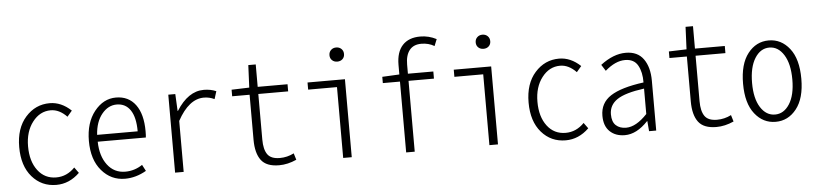

<svg xmlns="http://www.w3.org/2000/svg" viewBox="-46 -1036 5555 1308"><g transform="rotate(-5 2732.0 -382.5)"><path d="M294.9 12.7Q194.3 12.7 129.4 -62Q64.5 -136.7 64.5 -265.6Q64.5 -394.5 131.8 -470.2Q199.2 -545.9 296.9 -545.9Q376 -545.9 443.4 -482.4L410.2 -443.4Q358.4 -497.1 299.8 -497.1Q225.6 -497.1 175.3 -431.6Q125 -366.2 125 -265.6Q125 -163.1 172.4 -100.6Q219.7 -38.1 298.8 -38.1Q371.1 -38.1 425.8 -94.7L454.1 -55.7Q383.8 12.7 294.9 12.7Z M764.6 11.7Q668.9 11.7 605 -63Q541 -137.7 541 -265.6Q541 -390.6 602.5 -467.8Q664.1 -544.9 750 -544.9Q835.9 -544.9 883.8 -480.5Q931.6 -416 931.6 -298.8Q931.6 -269.5 929.7 -255.9H600.6Q602.5 -157.2 648.4 -96.7Q694.3 -36.1 770.5 -36.1Q834 -36.1 887.7 -72.3L910.2 -29.3Q838.9 11.7 764.6 11.7ZM600.6 -302.7H877.9Q877.9 -398.4 844.7 -447.8Q811.5 -497.1 751 -497.1Q692.4 -497.1 649.4 -444.3Q606.4 -391.6 600.6 -302.7Z M1107.4 0V-533.2H1155.3L1161.1 -417H1163.1Q1243.2 -544.9 1350.6 -544.9Q1397.5 -544.9 1435.5 -528.3L1418.9 -475.6Q1384.8 -492.2 1346.7 -492.2Q1244.1 -492.2 1166 -348.6V0Z M1818.4 11.7Q1731.4 11.7 1695.3 -36.6Q1659.2 -85 1659.2 -176.8V-484.4H1540V-529.3L1661.1 -533.2L1668 -686.5H1718.8V-533.2H1922.9V-484.4H1718.8V-172.9Q1718.8 -105.5 1742.7 -71.3Q1766.6 -37.1 1827.1 -37.1Q1877.9 -37.1 1923.8 -60.5L1937.5 -15.6Q1877 11.7 1818.4 11.7Z M2256.8 0V-484.4H2059.6V-533.2H2315.4V0ZM2310.1 -670.4Q2295.9 -657.2 2274.4 -657.2Q2252.9 -657.2 2238.8 -670.4Q2224.6 -683.6 2224.6 -705.1Q2224.6 -726.6 2238.8 -740.2Q2252.9 -753.9 2274.4 -753.9Q2295.9 -753.9 2310.1 -740.2Q2324.2 -726.6 2324.2 -705.1Q2324.2 -683.6 2310.1 -670.4Z M2961.9 -751 2943.4 -705.1Q2904.3 -728.5 2854.5 -728.5Q2800.8 -728.5 2773.4 -693.8Q2746.1 -659.2 2746.1 -595.7V-533.2H2919.9V-484.4H2746.1V0H2687.5V-484.4H2570.3V-527.3L2687.5 -533.2V-598.6Q2687.5 -686.5 2730 -732.4Q2772.5 -778.3 2851.6 -778.3Q2909.2 -778.3 2961.9 -751Z M3256.8 0V-484.4H3059.6V-533.2H3315.4V0ZM3310.1 -670.4Q3295.9 -657.2 3274.4 -657.2Q3252.9 -657.2 3238.8 -670.4Q3224.6 -683.6 3224.6 -705.1Q3224.6 -726.6 3238.8 -740.2Q3252.9 -753.9 3274.4 -753.9Q3295.9 -753.9 3310.1 -740.2Q3324.2 -726.6 3324.2 -705.1Q3324.2 -683.6 3310.1 -670.4Z M3778.3 12.7Q3677.7 12.7 3612.8 -62Q3547.9 -136.7 3547.9 -265.6Q3547.9 -394.5 3615.2 -470.2Q3682.6 -545.9 3780.3 -545.9Q3859.4 -545.9 3926.8 -482.4L3893.6 -443.4Q3841.8 -497.1 3783.2 -497.1Q3709 -497.1 3658.7 -431.6Q3608.4 -366.2 3608.4 -265.6Q3608.4 -163.1 3655.8 -100.6Q3703.1 -38.1 3782.2 -38.1Q3854.5 -38.1 3909.2 -94.7L3937.5 -55.7Q3867.2 12.7 3778.3 12.7Z M4182.6 12.7Q4119.1 12.7 4080.1 -24.4Q4041 -61.5 4041 -131.8Q4041 -219.7 4113.3 -266.6Q4185.5 -313.5 4339.8 -334Q4340.8 -404.3 4314.9 -450.7Q4289.1 -497.1 4227.5 -497.1Q4161.1 -497.1 4090.8 -435.5L4063.5 -478.5Q4151.4 -545.9 4236.3 -545.9Q4317.4 -545.9 4357.4 -489.7Q4397.5 -433.6 4397.5 -340.8V0H4348.6L4342.8 -69.3H4340.8Q4263.7 12.7 4182.6 12.7ZM4195.3 -37.1Q4263.7 -37.1 4339.8 -118.2V-292Q4209 -274.4 4154.3 -237.3Q4099.6 -200.2 4099.6 -136.7Q4099.6 -85 4126 -61Q4152.3 -37.1 4195.3 -37.1Z M4808.6 11.7Q4721.7 11.7 4685.5 -36.6Q4649.4 -85 4649.4 -176.8V-484.4H4530.3V-529.3L4651.4 -533.2L4658.2 -686.5H4709V-533.2H4913.1V-484.4H4709V-172.9Q4709 -105.5 4732.9 -71.3Q4756.8 -37.1 4817.4 -37.1Q4868.2 -37.1 4914.1 -60.5L4927.7 -15.6Q4867.2 11.7 4808.6 11.7Z M5014.6 -265.6Q5014.6 -400.4 5071.3 -472.7Q5127.9 -544.9 5213.9 -544.9Q5299.8 -544.9 5356.4 -472.7Q5413.1 -400.4 5413.1 -265.6Q5413.1 -131.8 5356.4 -60.1Q5299.8 11.7 5213.9 11.7Q5127.9 11.7 5071.3 -60.1Q5014.6 -131.8 5014.6 -265.6ZM5351.6 -265.6Q5351.6 -373 5313 -434.6Q5274.4 -496.1 5213.9 -496.1Q5153.3 -496.1 5114.7 -434.6Q5076.2 -373 5076.2 -265.6Q5076.2 -159.2 5114.7 -98.6Q5153.3 -38.1 5213.9 -38.1Q5274.4 -38.1 5313 -98.6Q5351.6 -159.2 5351.6 -265.6Z"/></g></svg>

Font: Gen Shin Gothic Monospace Light
Style: Regular
Weight: 300
Designer: [Source Han Sans]
Ryoko NISHIZUKA  (kana & ideographs); Paul D. Hunt (Latin, Greek & Cyrillic); Wenlong ZHANG  (bopomofo
Version: Version 1.002.20150607